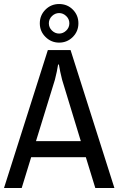

<svg xmlns="http://www.w3.org/2000/svg" viewBox="-21 -935 589 955"><path d="M369 -819Q369 -779 341 -751Q313 -723 273 -723Q234 -723 205.5 -751Q177 -779 177 -819Q177 -859 205 -887Q233 -915 273 -915Q314 -915 341.5 -887Q369 -859 369 -819ZM222 -819Q222 -798 237.5 -783Q253 -768 273 -768Q293 -768 308.5 -783Q324 -798 324 -819Q324 -840 308.5 -855Q293 -870 273 -870Q253 -870 237.5 -855Q222 -840 222 -819ZM134 -153 87 0H-1L217 -686H330L548 0H453L406 -153ZM381 -233 288 -538Q284 -552 278.5 -578.5Q273 -605 272 -614H268Q267 -605 261.5 -578.5Q256 -552 252 -538L158 -233Z"/></svg>

Font: Archivo Narrow
Style: Regular
Weight: 400
Designer: Hector Gatti
Foundry: Omnibus-Type
Version: Version 1.003